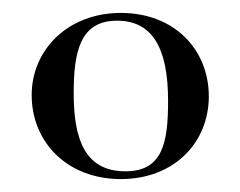

<svg xmlns="http://www.w3.org/2000/svg" viewBox="-20 -650 372 297"><path d="M167 -373C249 -373 303 -429 303 -501C303 -573 250 -630 167 -630C84 -630 29 -572 29 -503C29 -430 84 -373 167 -373ZM174 -385C110 -385 94 -437 94 -506C94 -570 104 -618 161 -618C215 -618 240 -577 240 -494C240 -430 232 -385 174 -385Z"/></svg>

Font: Cormorant Infant Book
Style: Regular
Weight: 500
Designer: Christian Thalmann (Catharsis Fonts)
Version: Version 1.000;PS 002.000;hotconv 1.0.88;makeotf.lib2.5.64775